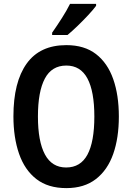

<svg xmlns="http://www.w3.org/2000/svg" viewBox="-20 -957 680 987"><path d="M591 -358Q591 -248 562 -165.5Q533 -83 473 -36.5Q413 10 321 10Q227 10 167 -36.5Q107 -83 78 -166.5Q49 -250 49 -359Q49 -535 117 -630Q185 -725 321 -725Q414 -725 473.5 -679Q533 -633 562 -550.5Q591 -468 591 -358ZM175 -358Q175 -230 211 -163Q247 -96 320 -96Q394 -96 429.5 -162Q465 -228 465 -358Q465 -487 429.5 -553.5Q394 -620 321 -620Q246 -620 210.5 -553Q175 -486 175 -358ZM474 -927Q460 -908 434 -880Q408 -852 379 -824Q350 -796 327 -777H248V-789Q274 -826 298.5 -864.5Q323 -903 340 -937H474Z"/></svg>

Font: Noto Sans Georgian Condensed SemiBold
Style: Regular
Weight: 600
Width: 3
Designer: Monotype Design Team, Akaki Razmadze
Foundry: Google LLC
Version: Version 2.005; ttfautohint (v1.8.4.7-5d5b)